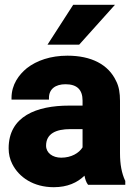

<svg xmlns="http://www.w3.org/2000/svg" viewBox="-20 -770 559 800"><path d="M16 -152C16 -128 21 -107 31 -87C59 -31 120 10 204 10C261 10 302 -9 332 -38C335 -23 339 -10 347 0H502V-17L501 -18C487 -49 480 -85 480 -132V-350C480 -381 476 -409 464 -432C432 -501 361 -538 261 -538C191 -538 133 -518 92 -486C59 -459 28 -418 28 -362V-355H184V-362C184 -399 211 -419 253 -419C302 -419 324 -395 324 -351V-330H268C133 -330 16 -286 16 -152ZM172 -163C172 -213 213 -232 273 -232H324V-156C309 -132 277 -113 235 -113C199 -113 172 -133 172 -163ZM178 -584H310L459 -750H285Z"/></svg>

Font: Asimov Pro
Style: Blk
Weight: 900
Designer: Google
Version: Version 2.000980; 2014